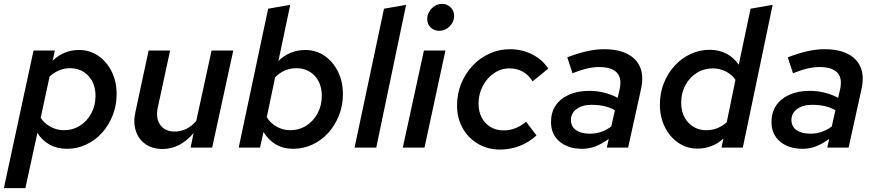

<svg xmlns="http://www.w3.org/2000/svg" viewBox="-50 -762 4518 991"><path d="M-30 209 123 -501H233L222 -449Q280 -504 358 -504Q413 -504 457 -474Q501 -444 526.5 -392.5Q552 -341 552 -277Q552 -219 532 -167.5Q512 -116 477 -77Q442 -38 395 -16Q348 6 296 6Q246 6 207 -15Q168 -36 143 -76L81 209ZM312 -410Q253 -410 206 -367L160 -154Q178 -126 210 -108Q242 -90 279 -90Q326 -90 363 -113.5Q400 -137 421.5 -177.5Q443 -218 443 -267Q443 -331 406 -370.5Q369 -410 312 -410Z M789 7Q737 7 701 -18Q665 -43 651 -86.5Q637 -130 649 -184L717 -501H828L765 -210Q752 -154 776.5 -118.5Q801 -83 852 -83Q883 -83 911 -96.5Q939 -110 963 -138L1042 -501H1154L1045 0H934L949 -75Q915 -35 875 -14Q835 7 789 7Z M1464 6Q1413 6 1374 -16.5Q1335 -39 1310 -81L1292 0H1182L1334 -717L1448 -737L1387 -447Q1415 -475 1450.5 -489.5Q1486 -504 1526 -504Q1581 -504 1625 -474Q1669 -444 1694.5 -392.5Q1720 -341 1720 -276Q1720 -219 1700 -167.5Q1680 -116 1645 -77Q1610 -38 1563 -16Q1516 6 1464 6ZM1447 -90Q1494 -90 1531 -113.5Q1568 -137 1589.5 -177.5Q1611 -218 1611 -267Q1611 -331 1574.5 -370.5Q1538 -410 1480 -410Q1449 -410 1421.5 -398.5Q1394 -387 1370 -363L1327 -157Q1345 -127 1377.5 -108.5Q1410 -90 1447 -90Z M1780 0 1932 -717 2046 -737 1892 0Z M2217 -603Q2190 -603 2172.5 -620.5Q2155 -638 2155 -664Q2155 -684 2166 -702.5Q2177 -721 2194.5 -731.5Q2212 -742 2232 -742Q2258 -742 2276 -724Q2294 -706 2294 -680Q2294 -649 2271 -626Q2248 -603 2217 -603ZM2029 0 2138 -501H2249L2141 0Z M2531 10Q2468 10 2417.5 -19.5Q2367 -49 2338 -100.5Q2309 -152 2309 -217Q2309 -278 2330.5 -330.5Q2352 -383 2389.5 -423Q2427 -463 2476.5 -485.5Q2526 -508 2582 -508Q2644 -508 2696.5 -481.5Q2749 -455 2780 -408L2699 -342Q2679 -375 2648.5 -392Q2618 -409 2579 -409Q2536 -409 2499.5 -384Q2463 -359 2441.5 -317.5Q2420 -276 2420 -226Q2420 -186 2436.5 -155Q2453 -124 2482 -106.5Q2511 -89 2549 -89Q2582 -89 2611 -100.5Q2640 -112 2665 -134L2719 -63Q2680 -27 2631.5 -8.5Q2583 10 2531 10Z M2955 6Q2882 6 2838 -31.5Q2794 -69 2794 -132Q2794 -182 2818 -217.5Q2842 -253 2886.5 -273Q2931 -293 2991 -293Q3032 -293 3069.5 -283.5Q3107 -274 3138 -257L3148 -300Q3161 -358 3134 -387Q3107 -416 3041 -416Q3013 -416 2980.5 -408.5Q2948 -401 2905 -384L2878 -466Q2932 -487 2978.5 -497.5Q3025 -508 3068 -508Q3141 -508 3188.5 -483.5Q3236 -459 3254.5 -413.5Q3273 -368 3259 -304L3192 0H3082L3092 -45Q3056 -19 3023.5 -6.5Q2991 6 2955 6ZM2995 -72Q3025 -72 3052 -81Q3079 -90 3105 -109L3124 -193Q3100 -207 3070 -214Q3040 -221 3004 -221Q2956 -221 2926.5 -199.5Q2897 -178 2897 -143Q2897 -109 2923 -90.5Q2949 -72 2995 -72Z M3550 5Q3495 5 3451 -25Q3407 -55 3381.5 -106.5Q3356 -158 3356 -223Q3356 -281 3376 -332Q3396 -383 3431.5 -422Q3467 -461 3513.5 -483Q3560 -505 3613 -505Q3661 -505 3699.5 -485Q3738 -465 3763 -428L3824 -717L3938 -737L3784 0H3674L3684 -47Q3657 -22 3623 -8.5Q3589 5 3550 5ZM3596 -90Q3655 -90 3701 -131L3746 -350Q3728 -377 3696.5 -393Q3665 -409 3629 -409Q3583 -409 3546 -385.5Q3509 -362 3487.5 -322Q3466 -282 3466 -232Q3466 -169 3502.5 -129.5Q3539 -90 3596 -90Z M4093 6Q4020 6 3976 -31.5Q3932 -69 3932 -132Q3932 -182 3956 -217.5Q3980 -253 4024.5 -273Q4069 -293 4129 -293Q4170 -293 4207.5 -283.5Q4245 -274 4276 -257L4286 -300Q4299 -358 4272 -387Q4245 -416 4179 -416Q4151 -416 4118.5 -408.5Q4086 -401 4043 -384L4016 -466Q4070 -487 4116.5 -497.5Q4163 -508 4206 -508Q4279 -508 4326.5 -483.5Q4374 -459 4392.5 -413.5Q4411 -368 4397 -304L4330 0H4220L4230 -45Q4194 -19 4161.5 -6.5Q4129 6 4093 6ZM4133 -72Q4163 -72 4190 -81Q4217 -90 4243 -109L4262 -193Q4238 -207 4208 -214Q4178 -221 4142 -221Q4094 -221 4064.5 -199.5Q4035 -178 4035 -143Q4035 -109 4061 -90.5Q4087 -72 4133 -72Z"/></svg>

Font: Red Hat Text SemiBold
Style: Italic
Weight: 600
Italic angle: -12°
Designer: Pentagram, MCKL
Foundry: Pentagram, MCKL
Version: Version 1.023